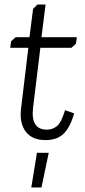

<svg xmlns="http://www.w3.org/2000/svg" viewBox="-20 -608 377 847"><path d="M29 -426 49 -444H110L126 -569L145 -588H181L163 -444H319L315 -415L295 -397H158L126 -134Q114 -36 187 -36Q211 -36 230.5 -51Q250 -66 267 -122L307 -108Q290 -47 261 -18.5Q232 10 181 10Q121 10 93 -28Q65 -66 73 -130L105 -397H25ZM195 66 163 219H118L143 66Z"/></svg>

Font: Zilla Slab Light
Style: Italic
Weight: 300
Italic angle: -6°
Designer: Typotheque.com
Foundry: Typotheque type foundry
Version: Version 1.1; 2017; ttfautohint (v1.6)